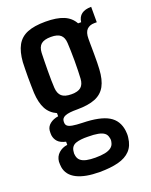

<svg xmlns="http://www.w3.org/2000/svg" viewBox="-147 -687 744 948"><g transform="rotate(-20 225.0 -213.0)"><path d="M210.5 181Q134.5 181 90.5 158.8Q46.5 136.5 39.5 93Q39 86.5 38.2 78.5Q37.5 70.5 38 64Q40.5 37.5 59.2 20.5Q78 3.5 105 0V-16.5Q76.5 -23 63.5 -37Q50.5 -51 47.5 -71Q47 -77 47 -83Q47 -89 47.5 -95.5Q49.5 -116 67 -130Q84.5 -144 111 -148V-164.5Q75.5 -180.5 58.5 -212.8Q41.5 -245 38.5 -297Q38 -314.5 37.5 -336Q37 -357.5 37 -380Q37 -402.5 37.5 -422.8Q38 -443 38.5 -458.5Q42.5 -512.5 60.8 -545.5Q79 -578.5 115.5 -593.5Q152 -608.5 211 -608.5Q270 -608.5 306.2 -593.5Q342.5 -578.5 360.5 -545.5H376.5Q380 -573 398.2 -586.5Q416.5 -600 449 -600V-519H436Q411.5 -519 397 -504.5Q382.5 -490 382.5 -456V-429Q382.5 -423.5 382.8 -407.5Q383 -391.5 383 -371.2Q383 -351 382.8 -331Q382.5 -311 381.5 -297Q378.5 -242.5 360.5 -209.8Q342.5 -177 306 -162.2Q269.5 -147.5 210.5 -147.5Q167.5 -148 147.8 -140Q128 -132 128 -114V-109Q128 -97.5 135.5 -90.8Q143 -84 161.5 -80.8Q180 -77.5 213 -76.5Q304.5 -74.5 348.8 -48.5Q393 -22.5 400 33.5Q401 41 401.2 50.5Q401.5 60 400 69.5Q395.5 111 372.2 135.5Q349 160 308.2 170.5Q267.5 181 210.5 181ZM214.5 107Q244 107 265 102.8Q286 98.5 298.5 88.8Q311 79 314 63Q316 56 315.8 49.8Q315.5 43.5 313.5 37Q310.5 22 299.2 13.5Q288 5 267.2 1Q246.5 -3 214.5 -3Q175 -4 151.2 4.2Q127.5 12.5 123.5 38Q122 46 122 51.8Q122 57.5 123.5 63.5Q126.5 80 138 89.5Q149.5 99 168.8 103Q188 107 214.5 107ZM211 -227.5Q245 -227.5 260.8 -241.2Q276.5 -255 278.5 -284Q279.5 -300 280.2 -325Q281 -350 281 -377.8Q281 -405.5 280.2 -430.8Q279.5 -456 278.5 -472Q277 -501 261.2 -514.8Q245.5 -528.5 211 -528.5Q176 -528.5 159.5 -514.8Q143 -501 141.5 -470Q141 -454 140.5 -429.5Q140 -405 139.8 -377.8Q139.5 -350.5 140 -326Q140.5 -301.5 141.5 -286Q143.5 -256 159.5 -241.8Q175.5 -227.5 211 -227.5Z"/></g></svg>

Font: Big Shoulders Medium
Style: Regular
Weight: 500
Designer: Patric King
Foundry: XO Type Co
Version: Version 2.002